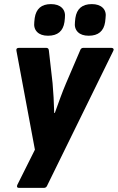

<svg xmlns="http://www.w3.org/2000/svg" viewBox="-20 -730 574 935"><path d="M73 185Q59 185 64 171L150 -1L60 -483Q57 -497 73 -497H205Q217 -497 218 -484L236 -325Q239 -291 241 -255Q243 -219 244 -180H247Q261 -219 274 -254.5Q287 -290 301 -323L370 -484Q374 -497 386 -497H522Q529 -497 532 -493Q535 -489 532 -483L211 171Q206 185 194 185ZM412 -556Q377 -556 359 -574Q341 -592 345 -623L347 -642Q357 -710 427 -710Q462 -710 480.5 -692Q499 -674 494 -642L492 -623Q482 -556 412 -556ZM214 -556Q179 -556 161 -574Q143 -592 147 -623L149 -642Q159 -710 228 -710Q263 -710 281.5 -692Q300 -674 296 -642L294 -623Q284 -556 214 -556Z"/></svg>

Font: Sofia Sans Semi Condensed Black
Style: Italic
Weight: 900
Italic angle: -9°
Version: Version 4.100